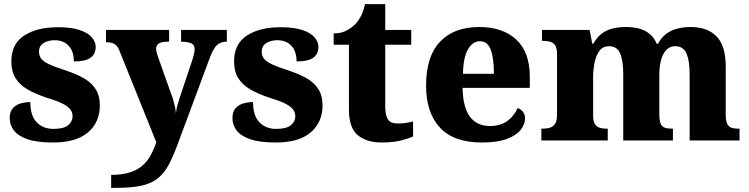

<svg xmlns="http://www.w3.org/2000/svg" viewBox="-20 -681 3630 931"><path d="M238 10Q159 10 113 -6Q67 -22 47 -49Q27 -76 27 -108Q27 -139 42 -156Q57 -173 80 -179.5Q103 -186 127 -186Q127 -120 158 -88Q189 -56 239 -56Q289 -56 310.5 -74Q332 -92 332 -117Q332 -137 319.5 -152Q307 -167 280.5 -180Q254 -193 210 -206Q152 -225 113.5 -247.5Q75 -270 55 -302.5Q35 -335 35 -383Q35 -468 97 -508.5Q159 -549 261 -549Q327 -549 367.5 -535Q408 -521 426 -499Q444 -477 444 -454Q444 -419 419 -401Q394 -383 338 -383Q338 -433 312.5 -459.5Q287 -486 245 -486Q213 -486 191 -472Q169 -458 169 -431Q169 -411 180 -396.5Q191 -382 219 -369Q247 -356 297 -340Q346 -324 384 -303Q422 -282 443 -250Q464 -218 464 -170Q464 -88 406.5 -39Q349 10 238 10Z M519 167Q571 167 608 155.5Q645 144 669.5 123Q694 102 710 73Q726 44 738 9L560 -433Q553 -452 544 -460.5Q535 -469 524 -472.5Q513 -476 499 -476H494V-536H800V-479H796Q766 -479 751.5 -471Q737 -463 737 -444Q737 -435 740.5 -423.5Q744 -412 747 -403L807 -234Q816 -212 821 -193.5Q826 -175 829 -159.5Q832 -144 833 -131Q835 -153 841 -173.5Q847 -194 850 -203L913 -391Q916 -400 920 -416.5Q924 -433 924 -442Q924 -463 908.5 -470.5Q893 -478 862 -479H858V-536H1080V-479H1076Q1058 -478 1044.5 -471Q1031 -464 1020.5 -448.5Q1010 -433 1000 -408L849 -2Q824 68 801 112.5Q778 157 746 183Q714 209 665 219.5Q616 230 539 230H519Z M1318 10Q1239 10 1193 -6Q1147 -22 1127 -49Q1107 -76 1107 -108Q1107 -139 1122 -156Q1137 -173 1160 -179.5Q1183 -186 1207 -186Q1207 -120 1238 -88Q1269 -56 1319 -56Q1369 -56 1390.5 -74Q1412 -92 1412 -117Q1412 -137 1399.5 -152Q1387 -167 1360.5 -180Q1334 -193 1290 -206Q1232 -225 1193.5 -247.5Q1155 -270 1135 -302.5Q1115 -335 1115 -383Q1115 -468 1177 -508.5Q1239 -549 1341 -549Q1407 -549 1447.5 -535Q1488 -521 1506 -499Q1524 -477 1524 -454Q1524 -419 1499 -401Q1474 -383 1418 -383Q1418 -433 1392.5 -459.5Q1367 -486 1325 -486Q1293 -486 1271 -472Q1249 -458 1249 -431Q1249 -411 1260 -396.5Q1271 -382 1299 -369Q1327 -356 1377 -340Q1426 -324 1464 -303Q1502 -282 1523 -250Q1544 -218 1544 -170Q1544 -88 1486.5 -39Q1429 10 1318 10Z M1830 10Q1758 10 1715 -25.5Q1672 -61 1672 -149V-464H1598V-519Q1636 -519 1662.5 -534Q1689 -549 1704 -565Q1718 -580 1730.5 -604Q1743 -628 1750 -661H1848V-536H1974V-464H1848V-165Q1848 -122 1861 -102Q1874 -82 1910 -82Q1930 -82 1948.5 -85Q1967 -88 1983 -92V-19Q1966 -11 1927 -0.5Q1888 10 1830 10Z M2316 10Q2180 10 2113 -62.5Q2046 -135 2046 -266Q2046 -407 2113.5 -478.5Q2181 -550 2304 -550Q2418 -550 2483.5 -489Q2549 -428 2549 -309V-255H2223Q2225 -159 2259 -114.5Q2293 -70 2356 -70Q2408 -70 2441 -95Q2474 -120 2490 -157Q2507 -151 2516.5 -138Q2526 -125 2526 -107Q2526 -78 2504.5 -51Q2483 -24 2437 -7Q2391 10 2316 10ZM2375 -323Q2375 -399 2359.5 -440Q2344 -481 2308 -481Q2271 -481 2248.5 -440.5Q2226 -400 2225 -323Z M2605 0V-57H2608Q2631 -57 2647 -62Q2663 -67 2672 -81.5Q2681 -96 2681 -125V-419Q2681 -446 2672.5 -460Q2664 -474 2648.5 -478.5Q2633 -483 2611 -483H2608V-536H2839L2852 -469H2857Q2873 -498 2894.5 -515.5Q2916 -533 2946 -541.5Q2976 -550 3016 -550Q3054 -550 3082.5 -541.5Q3111 -533 3132 -515Q3153 -497 3164 -469H3171Q3186 -498 3208.5 -515.5Q3231 -533 3261.5 -541.5Q3292 -550 3330 -550Q3410 -550 3454.5 -504.5Q3499 -459 3499 -358V-128Q3499 -97 3505.5 -82Q3512 -67 3526 -62Q3540 -57 3562 -57H3566V0H3324V-322Q3324 -387 3308.5 -422Q3293 -457 3254 -457Q3227 -457 3209.5 -437.5Q3192 -418 3184.5 -386.5Q3177 -355 3177 -316V-128Q3177 -98 3183 -82.5Q3189 -67 3203 -62Q3217 -57 3239 -57H3243V0H3002V-322Q3002 -387 2987 -422Q2972 -457 2933 -457Q2904 -457 2887.5 -435.5Q2871 -414 2863.5 -379.5Q2856 -345 2856 -305V-122Q2856 -94 2864 -80.5Q2872 -67 2886.5 -62Q2901 -57 2923 -57H2927V0Z"/></svg>

Font: Noto Serif Thai ExtraBold
Style: Regular
Weight: 800
Version: Version 2.001